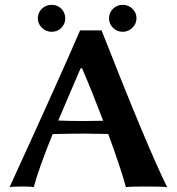

<svg xmlns="http://www.w3.org/2000/svg" viewBox="-20 -780 741 803"><path d="M436 -703.1Q436 -727.1 452.6 -743.4Q469.2 -759.8 493.2 -759.8Q517.1 -759.8 533.9 -743.4Q550.8 -727.1 550.8 -703.1Q550.8 -680.2 533.4 -663.6Q516.1 -647 493.2 -647Q469.2 -647 452.6 -663.6Q436 -680.2 436 -703.1ZM138.2 -703.1Q138.2 -727.1 155 -743.4Q171.9 -759.8 196 -759.8Q220.2 -759.8 236.6 -743.4Q252.9 -727.1 252.9 -703.1Q252.9 -680.2 236.6 -663.6Q220.2 -647 195.8 -647Q172.9 -647 155.5 -663.6Q138.2 -680.2 138.2 -703.1ZM411.6 -274.9Q363.3 -401.9 323.2 -494.1H316.9L223.6 -275.9Q266.1 -273.9 328.1 -273.9Q359.4 -273.9 411.6 -274.9ZM200.2 -219.2Q141.6 -74.7 121.1 2.9Q108.9 0 76.2 0Q32.2 0 20 2.9Q231 -458 314.9 -652.8H404.8Q599.6 -156.7 679.2 2.9Q662.1 0 587.9 0Q523.9 0 506.8 2.9Q482.9 -83.5 432.6 -219.7Q372.1 -221.2 333 -221.2Q276.4 -221.2 200.2 -219.2Z"/></svg>

Font: Linux Biolinum
Style: Bold
Weight: 700
Designer: Philipp H. Poll
Foundry: Philipp H. Poll
Version: Version 1.3.2 ; ttfautohint (v0.9)